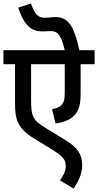

<svg xmlns="http://www.w3.org/2000/svg" viewBox="-20 -916 574 1124"><path d="M534 -540V-622H445C411 -777 372 -816 304 -816C282 -816 264 -812 244 -812C198 -812 183 -836 161 -896L87 -871C123 -759 170 -732 229 -732C246 -732 262 -734 278 -734C319 -734 339 -709 359 -622H0V-540H68V-311C68 -256 73 -225 86 -198C104 -159 138 -130 185 -102L279 -44C352 0 365 21 365 56C365 87 349 116 331 140L411 188C435 153 461 106 461 51C461 -12 435 -53 358 -99L250 -165C171 -213 162 -233 162 -334V-540H359V-375C359 -330 353 -315 339 -300C328 -288 310 -282 285 -277L305 -193C358 -200 397 -218 420 -246C444 -274 452 -308 452 -373V-540Z"/></svg>

Font: Noto Sans SemiCondensed Medium
Style: Regular
Weight: 500
Width: 4
Designer: Monotype Design Team
Foundry: Monotype Imaging Inc.
Version: Version 2.013